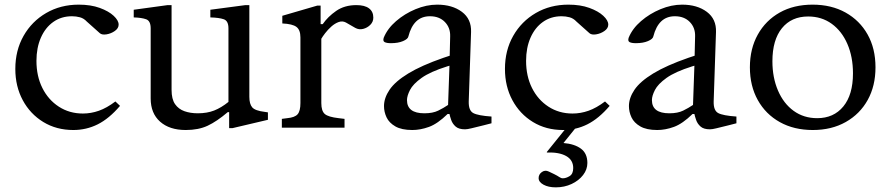

<svg xmlns="http://www.w3.org/2000/svg" viewBox="-20 -550 3837 827"><path d="M296 10Q223 10 166.5 -24.5Q110 -59 78 -118.5Q46 -178 46 -253Q46 -333 81.5 -395.5Q117 -458 179 -494Q241 -530 319 -530Q371 -530 409.5 -516Q448 -502 469.5 -482Q491 -462 491 -444Q491 -428 474.5 -416.5Q458 -405 438.5 -402Q419 -399 410 -407L354 -457Q341 -471 324.5 -475.5Q308 -480 290 -480Q244 -480 209.5 -455.5Q175 -431 156 -387.5Q137 -344 137 -288Q137 -222 162.5 -171Q188 -120 233.5 -90.5Q279 -61 337 -61Q372 -61 406 -73Q440 -85 477 -113L497 -94Q450 -39 401 -14.5Q352 10 296 10Z M780 10Q710 10 669.5 -26Q629 -62 629 -126V-428Q629 -460 609.5 -467Q590 -474 556 -475V-508L702 -528H719V-163Q719 -123 734 -101.5Q749 -80 774.5 -71Q800 -62 832 -62Q872 -62 902.5 -74Q933 -86 964 -111V-428Q964 -460 944 -467Q924 -474 886 -475V-508L1037 -528H1054V-133Q1054 -102 1066.5 -87.5Q1079 -73 1121 -68L1134 -66V-34L981 2H967V-67H961Q914 -27 874.5 -8.5Q835 10 780 10Z M1194 0V-38L1217 -41Q1250 -44 1262 -58Q1274 -72 1274 -106V-389Q1274 -421 1257 -434Q1240 -447 1196 -449V-482L1347 -526H1361V-446H1370Q1392 -478 1428 -503Q1464 -528 1515 -528Q1551 -528 1569.5 -514Q1588 -500 1588 -474Q1588 -456 1575 -443Q1562 -430 1544 -425.5Q1526 -421 1510 -430L1470 -453Q1455 -461 1438.5 -455Q1422 -449 1407 -435.5Q1392 -422 1380.5 -407Q1369 -392 1364 -383V-106Q1364 -72 1379 -59Q1394 -46 1439 -41L1464 -38V0Z M1756 10Q1710 10 1683 -5.5Q1656 -21 1645 -44.5Q1634 -68 1634 -93Q1634 -128 1658 -163.5Q1682 -199 1738.5 -233.5Q1795 -268 1890 -301L1917 -310L1919 -394Q1920 -431 1896 -455.5Q1872 -480 1832 -480Q1796 -480 1773 -458Q1750 -436 1739 -393Q1737 -382 1716 -373Q1695 -364 1664 -364Q1646 -364 1637 -368.5Q1628 -373 1633 -388Q1649 -427 1686 -459Q1723 -491 1770 -510.5Q1817 -530 1863 -530Q1928 -530 1969.5 -499Q2011 -468 2009 -412L1999 -113Q1998 -74 2018.5 -63Q2039 -52 2097 -48V-19L2062 -10Q2029 -2 2011 2.5Q1993 7 1983 7Q1956 7 1942.5 -5Q1929 -17 1923.5 -33Q1918 -49 1916 -59H1908Q1865 -17 1828 -3.5Q1791 10 1756 10ZM1808 -62Q1844 -62 1867.5 -73.5Q1891 -85 1910 -98L1916 -267L1906 -264Q1833 -241 1796 -214.5Q1759 -188 1746 -162.5Q1733 -137 1733 -119Q1733 -62 1808 -62Z M2405 10Q2332 10 2275.5 -24.5Q2219 -59 2187 -118.5Q2155 -178 2155 -253Q2155 -333 2190.5 -395.5Q2226 -458 2288 -494Q2350 -530 2428 -530Q2480 -530 2518.5 -516Q2557 -502 2578.5 -482Q2600 -462 2600 -444Q2600 -428 2583.5 -416.5Q2567 -405 2547.5 -402Q2528 -399 2519 -407L2463 -457Q2450 -471 2433.5 -475.5Q2417 -480 2399 -480Q2353 -480 2318.5 -455.5Q2284 -431 2265 -387.5Q2246 -344 2246 -288Q2246 -222 2271.5 -171Q2297 -120 2342.5 -90.5Q2388 -61 2446 -61Q2481 -61 2515 -73Q2549 -85 2586 -113L2606 -94Q2559 -39 2510 -14.5Q2461 10 2405 10ZM2374 257Q2342 257 2321 245.5Q2300 234 2300 217Q2300 201 2314 191Q2328 181 2344 189L2367 200Q2381 207 2389 212.5Q2397 218 2404 218Q2418 218 2433.5 208.5Q2449 199 2449 174Q2449 139 2418.5 122Q2388 105 2336 107L2335 105L2427 -9L2461 -1L2407 66Q2455 70 2482.5 90.5Q2510 111 2510 152Q2510 180 2491.5 204Q2473 228 2442 242.5Q2411 257 2374 257Z M2811 10Q2765 10 2738 -5.5Q2711 -21 2700 -44.5Q2689 -68 2689 -93Q2689 -128 2713 -163.5Q2737 -199 2793.5 -233.5Q2850 -268 2945 -301L2972 -310L2974 -394Q2975 -431 2951 -455.5Q2927 -480 2887 -480Q2851 -480 2828 -458Q2805 -436 2794 -393Q2792 -382 2771 -373Q2750 -364 2719 -364Q2701 -364 2692 -368.5Q2683 -373 2688 -388Q2704 -427 2741 -459Q2778 -491 2825 -510.5Q2872 -530 2918 -530Q2983 -530 3024.5 -499Q3066 -468 3064 -412L3054 -113Q3053 -74 3073.5 -63Q3094 -52 3152 -48V-19L3117 -10Q3084 -2 3066 2.5Q3048 7 3038 7Q3011 7 2997.5 -5Q2984 -17 2978.5 -33Q2973 -49 2971 -59H2963Q2920 -17 2883 -3.5Q2846 10 2811 10ZM2863 -62Q2899 -62 2922.5 -73.5Q2946 -85 2965 -98L2971 -267L2961 -264Q2888 -241 2851 -214.5Q2814 -188 2801 -162.5Q2788 -137 2788 -119Q2788 -62 2863 -62Z M3481 10Q3400 10 3339 -24Q3278 -58 3244 -119Q3210 -180 3210 -260Q3210 -340 3244 -401Q3278 -462 3338.5 -496Q3399 -530 3480 -530Q3561 -530 3622 -496Q3683 -462 3717 -401.5Q3751 -341 3751 -260Q3751 -180 3717.5 -119.5Q3684 -59 3623 -24.5Q3562 10 3481 10ZM3500 -41Q3571 -41 3612.5 -91.5Q3654 -142 3654 -234Q3654 -305 3630 -360.5Q3606 -416 3562.5 -447.5Q3519 -479 3461 -479Q3389 -479 3348 -428.5Q3307 -378 3307 -286Q3307 -216 3331 -160Q3355 -104 3398.5 -72.5Q3442 -41 3500 -41Z"/></svg>

Font: Hedvig Letters Serif
Style: Regular
Weight: 400
Designer: Alexander Örn & Tor Weibull
Foundry: Kanon Foundry
Version: Version 1.000